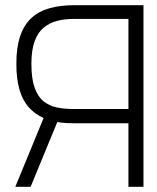

<svg xmlns="http://www.w3.org/2000/svg" viewBox="-20 -720 607 740"><path d="M267 -700Q213 -700 171.5 -688.5Q130 -677 101.5 -651Q73 -625 58 -581.5Q43 -538 43 -474Q43 -418 54.5 -376.5Q66 -335 89.5 -308Q113 -281 148 -265L39 0H98L201 -250Q210 -248 220 -247Q230 -246 241 -245.5Q252 -245 263 -245H475V0H533V-700ZM259 -300Q227 -300 198.5 -306Q170 -312 148 -329.5Q126 -347 113.5 -382Q101 -417 101 -474Q101 -527 113.5 -561Q126 -595 148.5 -613.5Q171 -632 200 -639.5Q229 -647 262 -647H475V-300Z"/></svg>

Font: AdventPro_ExpandedRegular
Style: ExpandedRegular
Weight: 400
Width: 7
Designer: VivaRado, Andreas Kalpakidis
Foundry: VivaRado, Andreas Kalpakidis
Version: Version 3.000